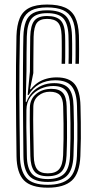

<svg xmlns="http://www.w3.org/2000/svg" viewBox="-20 -827 424 854"><path d="M192.5 7.8Q118 7.8 86.2 -25.2Q54.5 -58.2 53.5 -132Q52.5 -206.5 51.8 -275.2Q51 -344 50.9 -409.2Q50.8 -474.5 51.2 -538.2Q51.8 -602 53.2 -666.8Q54.8 -715.2 67.8 -746.1Q80.8 -777 110.1 -791.9Q139.5 -806.8 189.5 -806.8Q238.8 -806.8 269.1 -793.4Q299.5 -780 314.2 -750.1Q329 -720.2 331 -670.2Q331.2 -660.5 331.5 -644.2Q331.8 -628 331.8 -609.2Q331.8 -590.5 331.6 -572.9Q331.5 -555.2 331 -543.2H315.5Q316 -554.2 316.1 -571.8Q316.2 -589.2 316.2 -608.2Q316.2 -627.2 316.1 -643.9Q316 -660.5 315.5 -669.8Q314 -715.5 300.8 -742.6Q287.5 -769.8 260.4 -781.9Q233.2 -794 189.5 -794Q145 -794 119 -780.5Q93 -767 81.5 -738.9Q70 -710.8 68.5 -666.5Q67 -598.2 66.5 -534Q66 -469.8 66.1 -405.6Q66.2 -341.5 67.1 -274.2Q68 -207 68.8 -132.5Q69.8 -67.8 96.8 -36.4Q123.8 -5 192.5 -5Q256.2 -5 287.8 -33.6Q319.2 -62.2 322.2 -133.2Q323.8 -170.8 324.1 -205.1Q324.5 -239.5 324.1 -275.8Q323.8 -312 322.5 -354.8Q321.2 -414.8 299.5 -442.4Q277.8 -470 225.5 -470Q205.2 -470 187.4 -465.5Q169.5 -461 154.6 -452.5Q139.8 -444 127.9 -432Q116 -420 107.8 -404.8H103L113 -508Q113.2 -527 113.4 -553.4Q113.5 -579.8 113.8 -608.6Q114 -637.5 114.5 -664Q116 -714 132.6 -734.9Q149.2 -755.8 189.5 -755.8Q229.8 -755.8 248.8 -737.2Q267.8 -718.8 269.5 -670.8Q270 -661 270.1 -644.9Q270.2 -628.8 270.2 -609.9Q270.2 -591 270.1 -573.4Q270 -555.8 269.5 -543.2H254Q254.5 -554.8 254.6 -572.4Q254.8 -590 254.8 -609Q254.8 -628 254.6 -644.5Q254.5 -661 254 -670.5Q252.5 -711.5 237.2 -727.2Q222 -743 189.5 -743Q157.8 -743 144.2 -725.5Q130.8 -708 129.5 -663.8Q129.2 -640 128.9 -612Q128.5 -584 128.4 -555.6Q128.2 -527.2 128.2 -502L113.5 -430H117.2Q131.5 -448.2 149.1 -459.9Q166.8 -471.5 187.6 -477.1Q208.5 -482.8 231.8 -482.8Q287.2 -482.8 311.9 -453.1Q336.5 -423.5 338 -355Q338.8 -319.2 339.4 -284Q340 -248.8 339.6 -211.8Q339.2 -174.8 337.5 -133Q334.2 -55.5 299.4 -23.9Q264.5 7.8 192.5 7.8ZM192.5 -17.8Q133.2 -17.8 109.1 -45.5Q85 -73.2 84.2 -132.8Q83.8 -170.2 83.4 -211.1Q83 -252 82.6 -293.9Q82.2 -335.8 82.1 -376.4Q82 -417 82 -454.4Q82 -491.8 82.2 -523.5Q82.5 -542.8 82.6 -565.1Q82.8 -587.5 83 -612.8Q83.2 -638 84 -665.5Q85.2 -705.2 95 -730.8Q104.8 -756.2 127.4 -768.8Q150 -781.2 189.5 -781.2Q247.2 -781.2 272.6 -756.1Q298 -731 300.2 -669.2Q300.8 -656.5 300.9 -632.2Q301 -608 300.9 -583Q300.8 -558 300.2 -543.2H284.8Q285.2 -555.8 285.4 -572Q285.5 -588.2 285.5 -605.9Q285.5 -623.5 285.2 -640.4Q285 -657.2 284.5 -671Q282.2 -723.2 260.9 -745.9Q239.5 -768.5 189.5 -768.5Q141.5 -768.5 121.1 -745.1Q100.8 -721.8 99.2 -664.8Q98.2 -629.8 98.1 -589.5Q98 -549.2 97.8 -511L94.5 -373.8H98.2Q106.5 -398.5 123.9 -417.1Q141.2 -435.8 166 -446.5Q190.8 -457.2 221.2 -457.2Q266.2 -457.2 286.1 -433.4Q306 -409.5 307.2 -354.5Q308.2 -315 308.8 -280.4Q309.2 -245.8 308.9 -210.5Q308.5 -175.2 306.8 -134Q304.2 -70 276.6 -43.9Q249 -17.8 192.5 -17.8ZM192.5 -30.5Q240.2 -30.5 264.6 -53.4Q289 -76.2 291.5 -134.5Q293 -176 293.4 -210.6Q293.8 -245.2 293.4 -279.8Q293 -314.2 291.8 -354.5Q290.8 -402.5 273.5 -423.5Q256.2 -444.5 216.5 -444.5Q188.2 -444.5 161 -432.4Q133.8 -420.2 115.8 -396.5Q97.8 -372.8 97.5 -337.5Q97 -295 97.2 -262.1Q97.5 -229.2 98.4 -198.9Q99.2 -168.5 99.5 -133Q100.2 -81 120.5 -55.8Q140.8 -30.5 192.5 -30.5ZM192.5 -43.2Q149 -43.2 132.4 -65.5Q115.8 -87.8 115 -133.2Q114.2 -183.8 113 -237.6Q111.8 -291.5 112.8 -348.5Q113.8 -387 141.2 -409.4Q168.8 -431.8 208.8 -431.8Q244 -431.8 259.8 -413.6Q275.5 -395.5 276.5 -354Q277.2 -319.2 277.9 -285.4Q278.5 -251.5 278.1 -215Q277.8 -178.5 276 -135.8Q274 -85.8 254.4 -64.5Q234.8 -43.2 192.5 -43.2ZM192.5 -56Q227.8 -56 243.4 -74.9Q259 -93.8 260.8 -136.5Q262.2 -175.5 262.6 -208.6Q263 -241.8 262.6 -276.4Q262.2 -311 261 -353.8Q260.2 -388.8 246.4 -403.9Q232.5 -419 201.5 -419Q172.2 -419 150.6 -401.1Q129 -383.2 128.2 -352.8Q127 -295.2 128.2 -239.6Q129.5 -184 130.2 -133.2Q130.8 -92.8 144.9 -74.4Q159 -56 192.5 -56Z"/></svg>

Font: Big Shoulders Inline Display Thin Medium
Style: Regular
Weight: 500
Version: Version 2.002